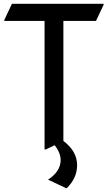

<svg xmlns="http://www.w3.org/2000/svg" viewBox="-20 -757 561 997"><path d="M211.4 19.5V-648.4H2.4V-653.3L42 -737.3H518.1V-732.4L478.5 -648.4H309.1V-25.4Q380.4 28.8 380.4 100.6Q380.4 167.5 327.1 219.7H322.3L229.5 175.8Q294.9 133.3 294.9 74.2Q294.9 37.6 264.2 -2.9L216.3 19.5Z"/></svg>

Font: Nova Square
Style: Book
Weight: 400
Version: Version 2.000